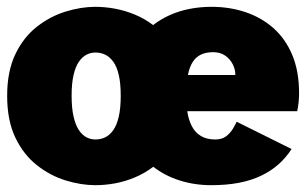

<svg xmlns="http://www.w3.org/2000/svg" viewBox="-20 -532 897 563"><path d="M260 11Q217.5 11 172.2 -3Q127 -17 88 -47.8Q49 -78.5 25 -128.5Q1 -178.5 1 -251Q1 -323 25 -373Q49 -423 88 -453.5Q127 -484 172.2 -498Q217.5 -512 260 -512Q288 -512 317.5 -506.5Q347 -501 375.5 -489.2Q404 -477.5 429 -458.5Q451.5 -476 478.5 -488Q505.5 -500 536.2 -506Q567 -512 600.5 -512Q653 -512 699.5 -496.5Q746 -481 781.5 -449.8Q817 -418.5 837 -370.8Q857 -323 857 -258.5Q857 -245.5 855.5 -231.2Q854 -217 851.5 -206H529Q533 -180 542.8 -161.5Q552.5 -143 569.5 -133Q586.5 -123 611 -123Q630.5 -123 642.8 -132.2Q655 -141.5 662.5 -153.8Q670 -166 674 -175L835 -95Q818.5 -69.5 796.5 -50Q774.5 -30.5 745.8 -16.8Q717 -3 680.8 4Q644.5 11 599 11Q550.5 11 507 -2.8Q463.5 -16.5 429.5 -43Q404.5 -24 376 -12Q347.5 0 318 5.5Q288.5 11 260 11ZM260 -123Q275 -123 288.2 -129.2Q301.5 -135.5 312 -150.2Q322.5 -165 328.2 -189.8Q334 -214.5 334 -251Q334 -288 328.2 -312.5Q322.5 -337 312 -351.2Q301.5 -365.5 288.2 -371.8Q275 -378 260 -378Q246.5 -378 234 -371.8Q221.5 -365.5 211.5 -351.2Q201.5 -337 195.8 -312.5Q190 -288 190 -251Q190 -214.5 195.8 -189.8Q201.5 -165 211.5 -150.2Q221.5 -135.5 234 -129.2Q246.5 -123 260 -123ZM531 -312H670V-314Q670 -328.5 662.5 -343.5Q655 -358.5 640.5 -368.8Q626 -379 605 -379Q584 -379 569 -371.8Q554 -364.5 544.8 -349.8Q535.5 -335 531 -312Z"/></svg>

Font: Trispace Thin ExtraBold
Style: Regular
Weight: 800
Version: Version 1.210